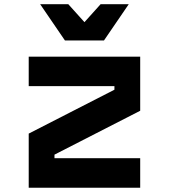

<svg xmlns="http://www.w3.org/2000/svg" viewBox="-20 -878 790 898"><path d="M635.7 -613.1V-360L234.8 -154.7V-138.2H635.7V0H114.3V-253.1L515.2 -458.4V-475H114.3V-613.1ZM466.3 -688.7H283.7L167.8 -858.4H299.4L421.8 -722.3H328.2L450.6 -858.4H582.2Z"/></svg>

Font: Martian Mono Custom sWd Rg
Style: Regular
Weight: 400
Width: 6
Monospace: yes
Designer: Alex Havermale
Foundry: Evil Martians
Version: Version 1.000